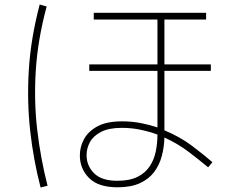

<svg xmlns="http://www.w3.org/2000/svg" viewBox="-20 -789 1040 856"><path d="M161 47Q129 -76 114.5 -206.5Q100 -337 108.5 -477Q117 -617 157 -769L188 -760Q148 -611 139.5 -474Q131 -337 146 -209.5Q161 -82 192 39ZM927 -66 908 -43Q872 -73 823 -110.5Q774 -148 713 -176Q712 -134 701.5 -94Q691 -54 667.5 -22.5Q644 9 604 27.5Q564 46 504 46Q418 46 377 4.5Q336 -37 336 -96Q336 -135 355 -169.5Q374 -204 415 -226Q456 -248 524 -248Q567 -248 606.5 -240.5Q646 -233 682 -221V-473H378V-502H682V-702H398V-732H899V-702H713V-502H920V-473H713V-208Q783 -179 836.5 -138.5Q890 -98 927 -66ZM366 -97Q366 -50 399.5 -16.5Q433 17 503 17Q558 17 593 -0.5Q628 -18 647.5 -47.5Q667 -77 674.5 -114Q682 -151 682 -189Q647 -202 607 -210.5Q567 -219 523 -219Q465 -219 430.5 -201Q396 -183 381 -155.5Q366 -128 366 -97Z"/></svg>

Font: Murecho ExtraLight
Style: Regular
Weight: 200
Designer: Neil Summerour
Foundry: Positype
Version: Version 1.010; ttfautohint (v1.8.3)